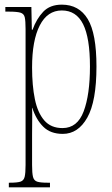

<svg xmlns="http://www.w3.org/2000/svg" viewBox="-20 -566 483 826"><path d="M18 240V220H23Q54 220 68 215.5Q82 211 86 195Q90 179 90 144V-441Q90 -476 86.5 -491.5Q83 -507 68 -511.5Q53 -516 18 -516H3V-536H115L117 -438H120Q137 -485 166 -515.5Q195 -546 246 -546Q320 -546 357.5 -484Q395 -422 395 -280Q395 -130 355.5 -60Q316 10 250 10Q197 10 166 -21Q135 -52 119 -102H118Q119 -83 118.5 -52.5Q118 -22 118 14V144Q118 179 122 195Q126 211 140 215.5Q154 220 184 220H195V240ZM249 -15Q313 -15 340 -87Q367 -159 367 -280Q367 -403 337.5 -462Q308 -521 246 -521Q184 -521 151 -456.5Q118 -392 118 -276Q118 -198 130 -139.5Q142 -81 170.5 -48Q199 -15 249 -15Z"/></svg>

Font: Noto Serif Thai ExtraCondensed Thin
Style: Regular
Weight: 100
Width: 2
Designer: Monotype Design Team
Foundry: Monotype Imaging Inc.
Version: Version 2.001; ttfautohint (v1.8.4.7-5d5b)